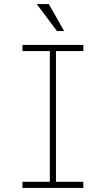

<svg xmlns="http://www.w3.org/2000/svg" viewBox="-20 -920 498 940"><path d="M294 -768 219 -900H160L259 -768ZM388 -670V-700H90V-670H224V-30H90V0H388V-30H254V-670Z"/></svg>

Font: Space Cowgirl Thin
Style: Regular
Weight: 100
Designer: Valery Marier
Foundry: Valery Marier
Version: Version 1.000;hotconv 1.0.109;makeotfexe 2.5.65596